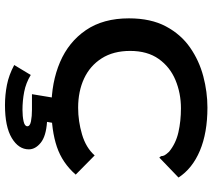

<svg xmlns="http://www.w3.org/2000/svg" viewBox="-62 -610 873 790"><g transform="rotate(90 375.0 -214.5)"><path d="M423 11Q318 11 235 -24.5Q152 -60 103.5 -131Q55 -202 55 -308Q55 -398 88 -460Q121 -522 175 -559.5Q229 -597 293.5 -614Q358 -631 422 -631Q526 -631 599.5 -600Q673 -569 710 -512L635 -440L628 -433L622 -440Q622 -448 618.5 -454.5Q615 -461 604 -473Q570 -501 524 -511.5Q478 -522 425 -522Q363 -522 309 -499.5Q255 -477 222 -430.5Q189 -384 189 -313Q189 -244 219.5 -196Q250 -148 302.5 -123.5Q355 -99 423 -99Q478 -99 532.5 -115Q587 -131 619 -167L698 -89Q650 -34 583.5 -11.5Q517 11 423 11ZM412 202Q370 202 329 194Q288 186 247 164L288 96Q321 116 357.5 123Q394 130 431 130Q458 130 478.5 125.5Q499 121 499 110Q499 99 478.5 95Q458 91 431 91H367L382 0H486L481 29Q540 33 567 55Q594 77 594 104Q594 146 547.5 174Q501 202 412 202Z"/></g></svg>

Font: Inconsolata ExtraExpanded ExtraBold
Style: Regular
Weight: 800
Width: 8
Monospace: yes
Designer: Raph Levien, Cyreal, Brenton Simpson
Foundry: Raph Levien, Cyreal, Google
Version: Version 3.001; ttfautohint (v1.8.2.53-6de2)